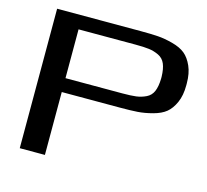

<svg xmlns="http://www.w3.org/2000/svg" viewBox="-106 -865 1066 988"><g transform="rotate(15 427.0 -371.5)"><path d="M80 -743H524Q580 -743 617 -740.5Q654 -738 697 -726.5Q740 -715 765 -694.5Q790 -674 807 -636Q824 -598 824 -544V-534Q824 -480 807 -442Q790 -404 765 -383.5Q740 -363 697 -351.5Q654 -340 617 -337.5Q580 -335 524 -335H214V0H80ZM214 -669V-409H517Q563 -409 590 -412.5Q617 -416 642 -428Q667 -440 678 -466Q689 -492 690 -534V-544Q689 -586 678 -612Q667 -638 642 -650Q617 -662 590 -665.5Q563 -669 517 -669Z"/></g></svg>

Font: Aneo
Style: Regular
Weight: 400
Designer: Anastasios Pappas
Foundry: Anastasios Pappas
Version: Version 1.000